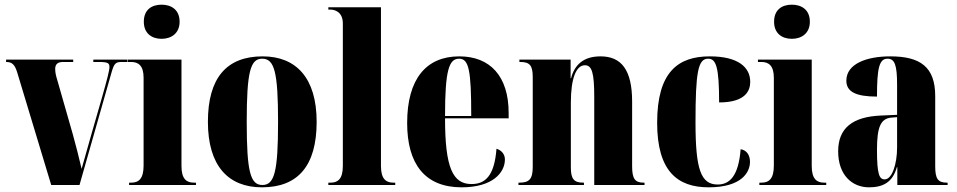

<svg xmlns="http://www.w3.org/2000/svg" viewBox="-20 -791 4093 821"><path d="M54 -480 199 0H320L456 -478C469 -525 476 -526 506 -526H524V-536H379V-526H402C442 -526 448 -521 448 -504C448 -490 438 -451 416 -374L370 -214C350 -145 338 -99 329 -69C318 -116 304 -172 291 -218L224 -452C220 -465 216 -480 216 -496C216 -515 225 -526 250 -526H293V-536H6V-526C30 -526 43 -517 54 -480Z M671 -625C713 -625 748 -649 748 -698C748 -749 713 -771 671 -771C628 -771 595 -749 595 -698C595 -649 628 -625 671 -625ZM532 0H818V-10H809C778 -10 756 -25 756 -81V-536H526V-526H541C571 -526 594 -511 594 -459V-83C594 -26 573 -10 541 -10H532Z M1100 10C1254 10 1334 -82 1334 -270C1334 -458 1246 -550 1103 -550C949 -550 869 -458 869 -270C869 -82 956 10 1100 10ZM1102 0C1051 0 1035 -55 1035 -270C1035 -485 1051 -540 1101 -540C1153 -540 1169 -485 1169 -270C1169 -55 1153 0 1102 0Z M1384 0H1670V-10H1662C1631 -10 1609 -25 1609 -81V-760H1384V-750H1394C1407 -750 1446 -743 1446 -691V-81C1446 -25 1424 -10 1394 -10H1384Z M1954 10C2088 10 2139 -54 2139 -109C2139 -133 2123 -149 2103 -155C2094 -36 2053 -4 1996 -4C1916 -4 1883 -74 1883 -285H2155V-308C2155 -466 2075 -550 1944 -550C1802 -550 1721 -453 1721 -265C1721 -91 1796 10 1954 10ZM1995 -295H1883C1883 -491 1900 -540 1943 -540C1985 -540 1995 -491 1995 -295Z M2197 0H2477V-10H2474C2434 -10 2421 -26 2421 -75V-352C2421 -457 2444 -512 2481 -512C2511 -512 2521 -480 2521 -377V0H2736V-10H2732C2695 -10 2683 -27 2683 -80V-357C2683 -492 2637 -550 2548 -550C2475 -550 2437 -514 2422 -457H2420V-536H2201V-526H2205C2245 -526 2258 -511 2258 -462V-78C2258 -26 2244 -10 2201 -10H2197Z M3010 10C3152 10 3187 -55 3187 -99C3187 -126 3174 -149 3147 -153C3138 -37 3099 -2 3049 -2C2977 -2 2954 -66 2954 -267C2954 -484 2965 -540 3008 -540C3042 -540 3055 -505 3055 -353C3171 -353 3188 -406 3188 -441C3188 -503 3137 -550 3015 -550C2879 -550 2790 -483 2790 -266C2790 -59 2877 10 3010 10Z M3366 -625C3408 -625 3443 -649 3443 -698C3443 -749 3408 -771 3366 -771C3323 -771 3290 -749 3290 -698C3290 -649 3323 -625 3366 -625ZM3227 0H3513V-10H3504C3473 -10 3451 -25 3451 -81V-536H3221V-526H3236C3266 -526 3289 -511 3289 -459V-83C3289 -26 3268 -10 3236 -10H3227Z M3696 10C3755 10 3797 -11 3815 -76H3817V0H4032V-10H4029C3991 -10 3979 -26 3979 -80V-380C3979 -505 3915 -550 3787 -550C3685 -550 3599 -518 3599 -446C3599 -398 3641 -378 3730 -378C3730 -501 3740 -540 3775 -540C3806 -540 3816 -513 3816 -428V-300L3748 -297C3625 -292 3564 -243 3564 -144C3564 -42 3624 10 3696 10ZM3763 -24C3740 -24 3730 -45 3730 -150C3730 -246 3745 -284 3791 -288L3816 -290V-161C3816 -88 3794 -24 3763 -24Z"/></svg>

Font: Noto Serif Display ExtraCondensed Black
Style: Regular
Weight: 900
Width: 2
Designer: Monotype Design Team
Foundry: Monotype Imaging Inc.
Version: Version 2.009